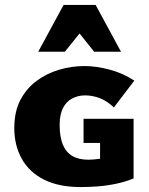

<svg xmlns="http://www.w3.org/2000/svg" viewBox="-20 -751 606 779"><path d="M308 8Q219 8 159 -22Q99 -52 68.5 -106.5Q38 -161 38 -231Q38 -298 62.5 -345Q87 -392 128 -422.5Q169 -453 219.5 -468Q270 -483 323 -483Q369 -483 423 -469Q477 -455 525 -424L442 -315Q415 -341 385.5 -352.5Q356 -364 325 -364Q296 -364 272 -351Q248 -338 235 -311.5Q222 -285 222 -244Q222 -197 234.5 -165.5Q247 -134 273 -118.5Q299 -103 338 -103Q359 -103 385.5 -107Q412 -111 440 -120L386 -28V-171H319V-269H522V-27Q488 -13 449 -5Q410 3 373.5 5.5Q337 8 308 8ZM362 -541 271 -655 238 -731H368L471 -541ZM135 -541 238 -731H368L335 -655L243 -541Z"/></svg>

Font: Ysabeau SC Black
Style: Regular
Weight: 900
Designer: Christian Thalmann (Catharsis Fonts)
Version: Version 2.001;gftools[0.9.30]; featfreeze: smcp